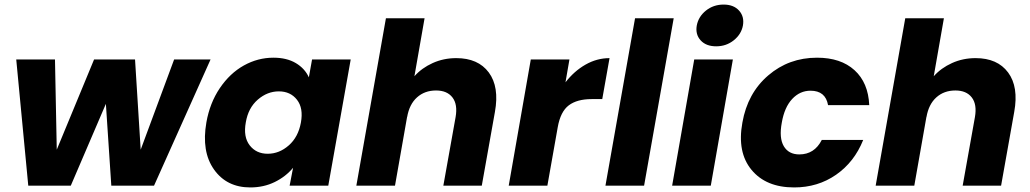

<svg xmlns="http://www.w3.org/2000/svg" viewBox="-20 -821 4555 849"><path d="M105 0 51.8 -558.1H223.1L231 -159.2L396 -558.1H577.1L602.1 -159.2L750 -558.1H911.1L661.1 0H472.2L448.2 -361.8L293 0Z M892.6 -279.8Q907.7 -365.7 952.1 -431.4Q996.6 -497.1 1058.3 -531.5Q1120.1 -565.9 1189 -565.9Q1248 -565.9 1288.1 -542Q1328.1 -518.1 1345.7 -479L1359.9 -558.1H1530.8L1431.6 0H1260.7L1275.9 -79.1Q1243.7 -40 1194.8 -16.1Q1146 7.8 1086.9 7.8Q982.4 7.8 926.3 -71.5Q870.1 -150.9 892.6 -279.8ZM1212.9 -417Q1162.1 -417 1119.9 -380.4Q1077.6 -343.8 1066.9 -279.8Q1055.2 -215.8 1084 -178.5Q1112.8 -141.1 1163.6 -141.1Q1214.8 -141.1 1256.8 -178Q1298.8 -214.8 1310.5 -278.8Q1322.3 -342.8 1293.2 -379.9Q1264.2 -417 1212.9 -417Z M1555.7 0 1686.5 -740.2H1857.4L1812.5 -483.9Q1845.2 -520.5 1893.3 -542.2Q1941.4 -564 1997.6 -564Q2094.2 -564 2141.4 -500.5Q2188.5 -437 2168.5 -326.2L2110.4 0H1940.4L1994.6 -303.2Q2004.4 -359.4 1980.7 -390.1Q1957 -420.9 1908.2 -420.9Q1857.9 -420.9 1824 -390.4Q1790 -359.9 1780.3 -303.2V-305.2L1726.6 0Z M2446.3 -258.8 2400.4 0H2229.5L2327.1 -558.1H2498L2480.5 -457Q2519 -506.8 2569.3 -535.4Q2619.6 -564 2675.3 -564L2643.1 -382.8H2596.2Q2531.7 -382.8 2495.1 -355.2Q2458.5 -327.6 2446.3 -258.8Z M2657.2 0 2788.1 -740.2H2959L2828.1 0Z M2952.1 0 3049.8 -558.1H3220.7L3123 0ZM3147 -616.2Q3102.1 -616.2 3078.1 -642.6Q3054.2 -668.9 3061 -708Q3068.4 -747.6 3101.6 -774.2Q3134.8 -800.8 3179.7 -800.8Q3224.1 -800.8 3248 -774.2Q3272 -747.6 3265.1 -708Q3257.8 -669.4 3224.6 -642.8Q3191.4 -616.2 3147 -616.2Z M3262.7 -278.8Q3285.6 -409.2 3377 -487.5Q3468.3 -565.9 3592.8 -565.9Q3697.8 -565.9 3758.5 -510.7Q3819.3 -455.6 3823.7 -356H3641.6Q3630.4 -419.9 3564 -419.9Q3517.1 -419.9 3482.9 -383.3Q3448.7 -346.7 3437 -278.8Q3424.3 -210.9 3445.8 -174.6Q3467.3 -138.2 3514.6 -138.2Q3581.1 -138.2 3613.8 -202.1H3796.9Q3757.8 -104.5 3677 -48.3Q3596.2 7.8 3491.7 7.8Q3367.2 7.8 3303 -70.1Q3238.8 -147.9 3262.7 -278.8Z M3852.1 0 3982.9 -740.2H4153.8L4108.9 -483.9Q4141.6 -520.5 4189.7 -542.2Q4237.8 -564 4293.9 -564Q4390.6 -564 4437.7 -500.5Q4484.9 -437 4464.8 -326.2L4406.7 0H4236.8L4291 -303.2Q4300.8 -359.4 4277.1 -390.1Q4253.4 -420.9 4204.6 -420.9Q4154.3 -420.9 4120.4 -390.4Q4086.4 -359.9 4076.7 -303.2V-305.2L4022.9 0Z"/></svg>

Font: Poppins
Style: Bold Italic
Weight: 700
Italic angle: -10°
Designer: Ninad Kale (Devanagari), Jonny Pinhorn (Latin)
Foundry: Indian Type Foundry
Version: Version 3.200;PS 1.000;hotconv 16.6.54;makeotf.lib2.5.65590